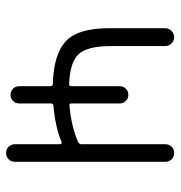

<svg xmlns="http://www.w3.org/2000/svg" viewBox="-2 -582 563 598"><g transform="rotate(90 279.0 -283.5)"><path d="M302.7 -224.6Q302.7 -217.8 310.5 -218.8Q378.9 -225.6 422.9 -246.1Q429.7 -249 429.7 -255.9V-517.6Q429.7 -529.3 437.5 -537.1Q445.3 -544.9 457 -544.9Q468.8 -544.9 476.6 -537.1Q484.4 -529.3 484.4 -517.6V-48.8Q484.4 -37.1 476.6 -29.3Q468.8 -21.5 457 -21.5Q445.3 -21.5 437.5 -29.3Q429.7 -37.1 429.7 -48.8V-189.5Q429.7 -192.4 427.7 -193.8Q425.8 -195.3 422.9 -194.3Q377 -174.8 309.6 -168.9Q302.7 -168 302.7 -161.1V-62.5Q302.7 -50.8 294.9 -43Q287.1 -35.2 275.9 -35.2Q264.6 -35.2 256.8 -43Q249 -50.8 249 -62.5V-160.2Q249 -167 241.2 -167Q149.4 -169.9 109.4 -207Q68.4 -245.1 68.4 -340.8V-517.6Q68.4 -528.3 76.7 -536.6Q85 -544.9 96.2 -544.9Q107.4 -544.9 115.7 -536.6Q124 -528.3 124 -517.6V-347.7Q124 -273.4 150.4 -246.1Q174.8 -220.7 242.2 -217.8Q249 -217.8 249 -224.6V-375Q249 -386.7 256.8 -394.5Q264.6 -402.3 275.9 -402.3Q287.1 -402.3 294.9 -394.5Q302.7 -386.7 302.7 -375Z"/></g></svg>

Font: irohamaru Light
Style: Regular
Weight: 200
Designer: [Source Han Sans]
Ryoko NISHIZUKA  (kana & ideographs); Paul D. Hunt (Latin, Greek & Cyrillic); Wenlong ZHANG  (bopomofo
Version: Version 1.01